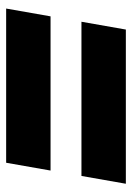

<svg xmlns="http://www.w3.org/2000/svg" viewBox="80 -578 439 640"><g transform="rotate(-90 300.0 -257.5)"><path d="M52 -309 78 -457H592L566 -309ZM8 -58 34 -206H548L522 -58Z"/></g></svg>

Font: Livvic Black
Style: Italic
Weight: 900
Italic angle: -10°
Designer: Jacques Le Bailly, Baron von Fonthausen
Version: Version 1.001; ttfautohint (v1.8.2)